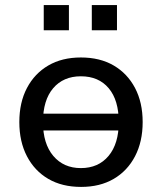

<svg xmlns="http://www.w3.org/2000/svg" viewBox="-20 -726 637 755"><path d="M299 9Q224 9 170 -22.5Q116 -54 86 -111.5Q56 -169 56 -246Q56 -323 86 -380Q116 -437 170 -468.5Q224 -500 298 -500Q373 -500 427 -468.5Q481 -437 511 -380Q541 -323 541 -246Q541 -169 511 -111.5Q481 -54 427 -22.5Q373 9 299 9ZM298 -65Q367 -65 407 -113Q447 -161 447 -246Q447 -332 407.5 -379Q368 -426 298 -426Q229 -426 189 -379Q149 -332 149 -246Q149 -161 189.5 -113Q230 -65 298 -65ZM115 -213V-279H482V-213ZM341 -607V-706H440V-607ZM152 -607V-706H251V-607Z"/></svg>

Font: Nunito Sans 10pt Medium
Style: Regular
Weight: 500
Designer: Vernon Adams
Foundry: Vernon Adams
Version: Version 3.101;gftools[0.9.27]